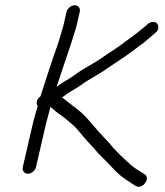

<svg xmlns="http://www.w3.org/2000/svg" viewBox="-20 -686 624 727"><path d="M103.6 -215 66.2 -53C63.2 -39.8 72.3 -28 85.5 -28C98.7 -28 113.2 -39.8 116.2 -53L153.6 -215C157.7 -232.4 166.4 -261.5 170.9 -281C172.7 -280.3 175.3 -278.3 178.5 -275L190.2 -265C194.6 -261 201.4 -256 210.7 -250C226.5 -238.1 237 -229.7 251.1 -217C265.6 -206.2 279.6 -187.6 291.2 -174C309.6 -150 333.1 -129.9 351.5 -106C369.5 -87.3 390.1 -68.3 407.3 -49C417.4 -37.5 426.7 -30.3 437.6 -20C453 -7.9 466.9 0.3 484.2 12L493.8 18C518.8 33.9 551.6 -10.9 528 -26L518.4 -32C502.8 -41.7 489.5 -49.6 476.1 -61C447.6 -86.9 417.9 -113.2 394.2 -144C365.7 -173.5 338.9 -203.5 312.3 -235C285.2 -267.2 247.5 -290 215.2 -317C240.6 -337.6 262.2 -346.8 288.3 -365C318.4 -387.4 352 -402.3 383.1 -425C405.2 -440.8 428.2 -455.1 450.5 -470L484 -494C494.6 -502 502.3 -508 507.2 -512C513.5 -516 519.9 -520.7 526.4 -526C540.1 -538.5 555.2 -549.6 568.7 -562C588.4 -578 579.5 -605 557.7 -603C546 -601.9 539.4 -595 531.8 -588L517 -576C510.6 -571.3 504.4 -566.3 498.5 -561C482.6 -548.1 477.4 -545.3 456.4 -530C426 -505.3 392.1 -486.2 359.9 -463C328.7 -442.2 292.9 -424.7 264 -403C239.4 -384.6 218.9 -376.9 194.4 -357C218.3 -433.1 246.2 -506.9 269.1 -585L282 -641C285.1 -654.5 276.9 -666 263.3 -666C249.6 -666 235.1 -654.5 232 -641L219.8 -588C212.6 -563.5 206.5 -541.6 198.1 -516C174.5 -451.7 155.1 -387.5 133.1 -321C119.1 -311 115.1 -295 122.8 -285C116.8 -265 108.1 -234.2 103.6 -215Z"/></svg>

Font: HoneyBee
Style: BookIt
Weight: 300
Foundry: Cannot Into Space Fonts
Version: Version 0.89